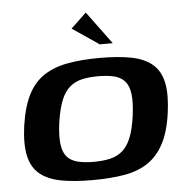

<svg xmlns="http://www.w3.org/2000/svg" viewBox="-49 -698 729 753"><g transform="rotate(-5 315.5 -321.5)"><path d="M284 7Q212 7 160.5 -3Q109 -13 78 -39Q47 -65 37 -111.5Q27 -158 37 -230Q48 -304 72 -350.5Q96 -397 135 -422.5Q174 -448 229 -458Q284 -468 355 -468Q428 -468 479 -458Q530 -448 561 -422Q592 -396 602 -349.5Q612 -303 602 -230Q592 -157 567.5 -110.5Q543 -64 504.5 -38Q466 -12 411.5 -2.5Q357 7 284 7ZM296 -64Q333 -64 361 -70.5Q389 -77 409.5 -94.5Q430 -112 443.5 -145Q457 -178 464 -230Q471 -283 467 -315.5Q463 -348 447.5 -366Q432 -384 405.5 -390.5Q379 -397 343 -397Q306 -397 278 -390.5Q250 -384 229.5 -366Q209 -348 196 -315.5Q183 -283 175 -230Q168 -178 172 -145Q176 -112 191.5 -94.5Q207 -77 233.5 -70.5Q260 -64 296 -64ZM360 -521 255 -592 316 -650 411 -521Z"/></g></svg>

Font: Genos Thin SemiBold
Style: Italic
Weight: 600
Italic angle: -8°
Version: Version 1.010